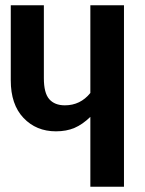

<svg xmlns="http://www.w3.org/2000/svg" viewBox="-20 -711 552 731"><path d="M452 -691V0H324V-266Q294 -237 263.5 -224Q233 -211 193 -211Q118 -211 69.5 -262Q21 -313 21 -405V-691H147V-413Q147 -357 167.5 -333.5Q188 -310 227 -310Q286 -310 324 -357V-691Z"/></svg>

Font: Fira Sans Extra Condensed Medium
Style: Regular
Weight: 500
Width: 1
Designer: Carrois Corporate & Edenspiekermann AG
Foundry: Carrois Corporate GbR & Edenspiekermann AG
Version: Version 4.203